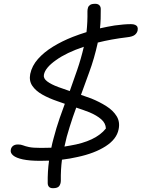

<svg xmlns="http://www.w3.org/2000/svg" viewBox="-20 -837 745 1010"><path d="M191 9Q136 9 100.5 1.5Q65 -6 49 -19.5Q33 -33 37 -50Q39 -62 48.5 -69.5Q58 -77 75 -77Q90 -77 101 -72.5Q112 -68 132.5 -63.5Q153 -59 196 -59Q224 -59 250 -60Q255 -85 262 -110Q276 -164 294 -216Q307 -254 321 -291Q301 -298 281 -305Q237 -320 202.5 -339.5Q168 -359 150 -385.5Q132 -412 139 -448Q148 -491 180 -527Q212 -563 259.5 -592Q307 -621 363 -643Q399 -657 435 -668Q441 -721 440 -777Q440 -788 443 -797Q446 -806 454.5 -811.5Q463 -817 481 -817Q495 -817 502.5 -809.5Q510 -802 510 -790Q511 -736 506 -688Q546 -697 583 -703Q633 -710 669 -710Q683 -710 691.5 -706Q700 -702 703 -695Q706 -688 704 -677Q701 -663 689 -653.5Q677 -644 649 -641Q565 -631 494 -613Q494 -612 494 -611Q476 -529 449 -456Q428 -397 406 -338Q433 -329 460 -319Q504 -301 539.5 -278.5Q575 -256 593.5 -226Q612 -196 604 -157Q594 -105 535.5 -67.5Q477 -30 387 -11Q348 -2 306 3Q299 57 300 113Q300 129 292 141Q284 153 259 153Q244 153 237.5 145.5Q231 138 231 126Q230 65 238 8Q215 9 191 9ZM319 -66Q334 -68 348 -71Q415 -82 462.5 -104.5Q510 -127 537 -161Q536 -189 512.5 -209.5Q489 -230 451 -246Q418 -259 381 -271Q363 -223 346 -168Q330 -119 319 -66ZM347 -358Q366 -411 386 -469Q406 -527 421 -591Q329 -560 275 -521Q218 -481 211 -444Q207 -425 228 -409Q249 -393 287 -379Q314 -369 347 -358Z"/></svg>

Font: Shantell Sans Light Light
Style: Italic
Weight: 300
Italic angle: -11°
Version: Version 1.008;[ac192a2d6]